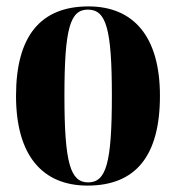

<svg xmlns="http://www.w3.org/2000/svg" viewBox="-20 -569 549 599"><path d="M253 10C402 10 479 -81 479 -270C479 -457 395 -549 256 -549C107 -549 30 -457 30 -270C30 -82 114 10 253 10ZM255 0C200 0 181 -59 181 -270C181 -481 199 -539 254 -539C311 -539 329 -481 329 -270C329 -59 311 0 255 0Z"/></svg>

Font: Noto Serif Display ExtraCondensed ExtraBold
Style: Regular
Weight: 800
Width: 2
Designer: Monotype Design Team
Foundry: Monotype Imaging Inc.
Version: Version 2.009